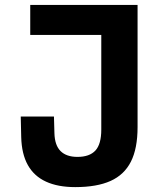

<svg xmlns="http://www.w3.org/2000/svg" viewBox="-20 -750 660 781"><path d="M199.5 -275.9 201.4 -207.8Q202.8 -158.8 226.5 -135.3Q250.3 -111.8 295 -111.8Q344.3 -111.8 368.2 -137.8Q392 -163.7 392 -223V-730H539.6V-233.2Q539.6 -146 512.5 -92.5Q485.4 -38.9 429.6 -13.9Q373.8 11.1 286.1 11.1Q215.3 11.1 167 -11.2Q118.6 -33.4 93.3 -78.5Q68 -123.7 66.3 -192.5L64.4 -275.9ZM474.7 -607.9H103V-730H474.7Z"/></svg>

Font: Monaspace Neon Var
Style: Regular
Weight: 400
Designer: Riley Cran and the Lettermatic Team
Version: Version 1.000 (Monaspace Neon Var)